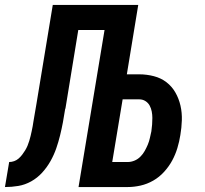

<svg xmlns="http://www.w3.org/2000/svg" viewBox="-58 -755 828 775"><path d="M-38 0 -21 -101Q-11 -101 -1 -104.5Q9 -108 17 -115Q25 -122 31.5 -130.5Q38 -139 43.5 -148Q49 -157 53 -166.5Q57 -176 60 -186Q63 -196 65.5 -206Q68 -216 70 -226Q72 -236 74 -246Q76 -256 77 -265Q80 -283 83 -300Q86 -317 89 -335L155 -735H500L454 -455H504Q534 -455 563 -447.5Q592 -440 614 -423Q636 -406 650 -381.5Q664 -357 670.5 -328.5Q677 -300 676 -269.5Q675 -239 670 -210Q666 -184 658 -157.5Q650 -131 637 -107Q624 -83 604.5 -61.5Q585 -40 560.5 -26Q536 -12 509.5 -6Q483 0 457 0H259L364 -634H258L206 -316Q206 -316 206 -316Q206 -316 205 -316V-315Q201 -288 196 -261.5Q191 -235 184.5 -208.5Q178 -182 169 -156Q160 -130 146 -105Q132 -80 112.5 -58.5Q93 -37 68 -23Q43 -9 16 -4.5Q-11 0 -38 0ZM457 -101Q471 -101 484.5 -106.5Q498 -112 508.5 -122.5Q519 -133 526 -145.5Q533 -158 538.5 -171Q544 -184 547 -198Q550 -212 553 -225Q555 -239 556 -252.5Q557 -266 557 -279Q557 -292 554.5 -305Q552 -318 546 -329Q540 -340 529 -347Q518 -354 504 -354H437L395 -101Z"/></svg>

Font: Zed Sans Extended
Style: Bold Italic
Weight: 700
Width: 7
Italic angle: -9°
Designer: Belleve Invis
Foundry: Belleve Invis
Version: Version 1.0.0; ttfautohint (v1.8.4)